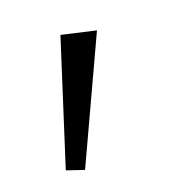

<svg xmlns="http://www.w3.org/2000/svg" viewBox="-55 -156 378 379"><g transform="rotate(-15 134.0 34.0)"><path d="M39 160 98 -101 170 -91 76 169Z"/></g></svg>

Font: Rising Sun Light
Style: Regular
Weight: 300
Designer: Matt McInerney, Pablo Impallari, Rodrigo Fuenzalida (Raleway font), Stephen Hutchings (Greek), Cristiano Sobral (main ch
Foundry: The Rising Sun Project Authors
Version: Version 4.327; ttfautohint (v1.8.4.7-5d5b-dirty)